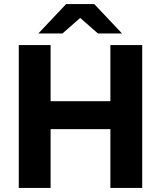

<svg xmlns="http://www.w3.org/2000/svg" viewBox="-20 -921 789 941"><path d="M72 -700H228V-425H521V-700H677V0H521V-288H228V0H72ZM304 -901H442L578 -757H460L373 -833L286 -757H168Z"/></svg>

Font: Chess Sans
Style: Bold
Weight: 700
Designer: Wolf Bōese
Foundry: Wolf Bōese
Version: Version 7.223